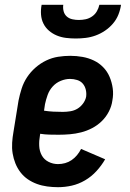

<svg xmlns="http://www.w3.org/2000/svg" viewBox="-20 -770 540 798"><path d="M221 8Q199 8 176.5 5Q154 2 133.5 -5.5Q113 -13 95.5 -25Q78 -37 65 -54Q52 -71 44 -91Q36 -111 32.5 -132.5Q29 -154 30.5 -177Q32 -200 36 -222L57 -352Q62 -377 70 -402Q78 -427 92.5 -449Q107 -471 127.5 -489Q148 -507 172 -518.5Q196 -530 221.5 -534Q247 -538 272 -538Q298 -538 323 -533.5Q348 -529 370 -518.5Q392 -508 409 -490.5Q426 -473 435.5 -450.5Q445 -428 448.5 -403Q452 -378 447 -352Q444 -329 432.5 -306.5Q421 -284 403 -266.5Q385 -249 363 -237.5Q341 -226 317.5 -220Q294 -214 270.5 -212Q247 -210 224 -210Q204 -210 185 -210.5Q166 -211 147 -214L146 -207Q142 -185 143 -163.5Q144 -142 153.5 -124.5Q163 -107 181.5 -97.5Q200 -88 221 -88Q236 -88 250.5 -92Q265 -96 277.5 -104.5Q290 -113 300 -125Q310 -137 317 -151L417 -108Q402 -82 381 -59Q360 -36 333.5 -20.5Q307 -5 278.5 1.5Q250 8 221 8ZM241 -305Q256 -305 272 -307.5Q288 -310 301.5 -318Q315 -326 325 -339.5Q335 -353 338 -368Q340 -383 336.5 -397.5Q333 -412 324 -422.5Q315 -433 300.5 -437.5Q286 -442 271 -442Q252 -442 232.5 -434Q213 -426 199 -410.5Q185 -395 178 -375.5Q171 -356 167 -337L163 -310Q182 -307 201.5 -306Q221 -305 241 -305ZM295 -610Q274 -610 254 -612.5Q234 -615 216 -622.5Q198 -630 183.5 -642.5Q169 -655 160.5 -672Q152 -689 150.5 -709.5Q149 -730 153 -750H243Q241 -736 244.5 -723Q248 -710 257.5 -701.5Q267 -693 280.5 -690Q294 -687 307 -687Q322 -687 336 -690Q350 -693 362.5 -701.5Q375 -710 382.5 -723Q390 -736 393 -750H483Q480 -729 472 -709Q464 -689 449.5 -672Q435 -655 416.5 -642.5Q398 -630 377.5 -622.5Q357 -615 336 -612.5Q315 -610 295 -610Z"/></svg>

Font: Iosevka Slab
Style: Bold Italic
Weight: 700
Italic angle: -9°
Monospace: yes
Designer: Belleve Invis
Foundry: Belleve Invis
Version: Version 11.1.0; ttfautohint (v1.8.3)